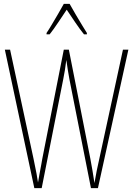

<svg xmlns="http://www.w3.org/2000/svg" viewBox="-20 -970 687 990"><path d="M642 -714 485 0H449L338 -561Q333 -588 330 -607.5Q327 -627 322 -661Q318 -627 314.5 -607.5Q311 -588 306 -561L195 0H157L5 -714H32L153 -151Q163 -105 168.5 -74Q174 -43 176 -29Q180 -52 184.5 -77Q189 -102 193 -122.5Q197 -143 198 -151L309 -714H335L446 -151Q453 -115 457 -89.5Q461 -64 467 -26Q473 -61 479 -91Q485 -121 492 -151L614 -714ZM339 -950Q352 -927 370.5 -895Q389 -863 405.5 -836.5Q422 -810 428 -800V-793H413Q392 -819 368 -854.5Q344 -890 324 -920Q305 -892 280.5 -855Q256 -818 236 -793H220V-800Q231 -816 247 -843Q263 -870 280 -899Q297 -928 309 -950Z"/></svg>

Font: Noto Sans Lao ExtraCondensed Thin
Style: Regular
Weight: 100
Width: 2
Designer: Monotype Design Team
Foundry: Monotype Imaging Inc.
Version: Version 2.003; ttfautohint (v1.8.4.7-5d5b)